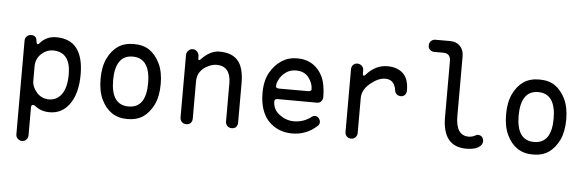

<svg xmlns="http://www.w3.org/2000/svg" viewBox="-58 -968 4315 1415"><g transform="rotate(5 2100.0 -260.5)"><path d="M311.5 -79Q367.5 -79 402.5 -124.5Q441 -174.5 441 -275Q441 -438.5 312.5 -441Q263.5 -441 224.5 -405Q185 -369 185 -310.5V-205Q185 -159.5 223.5 -116.5Q259 -79 311.5 -79ZM141 244Q123.5 244 109 231Q95 218.5 95 197V-494Q95 -515 108.5 -527.5Q121.5 -540 141 -540Q178.5 -540 182 -504Q184.5 -477 193 -477Q199.5 -477 204 -482.5Q251 -540 326 -540Q528.5 -540 528.5 -280.5Q528.5 -139 468.5 -58.5Q414 15 325 15Q261.5 15 218.5 -19.5Q208.5 -28 200 -28Q185 -28 185 -9V197Q185 218 171.5 231Q157.5 244 141 244Z M900 -78Q1029.5 -78 1029.5 -262.5Q1029.5 -352.5 997 -400Q964 -447 900 -447Q835 -447 803 -400Q770.5 -352.5 770.5 -262.5Q770.5 -78 900 -78ZM900 15Q831 15 783.5 -17.5Q736.5 -49.5 707 -111Q677.5 -172.5 677.5 -263.5Q677.5 -353 707 -414.5Q736.5 -476 783.5 -508Q830.5 -540 900 -540Q971 -540 1017 -508Q1063 -475.5 1093 -414.5Q1122.5 -353 1122.5 -263.5Q1122.5 -172.5 1093 -111Q1063 -50 1017 -17.5Q970 15 900 15Z M1335.5 -540Q1354 -540 1368 -526Q1382 -512 1382 -492V-476Q1382 -464 1389 -464Q1393 -464 1399 -470Q1464.5 -539 1532.5 -539.5Q1623.5 -539.5 1668 -490.5Q1715.5 -439 1715.5 -322V-32Q1715.5 -10.5 1704.5 2Q1693 15 1672 15Q1652 15 1639 2Q1626 -11 1626 -32V-316.5Q1623.5 -440.5 1520 -440.5Q1479.5 -440 1434.5 -410.5Q1380 -372.5 1380 -305.5V-32Q1380 -11 1368.5 2Q1357 15 1335.5 15Q1315.5 15 1302.5 2Q1289.5 -11 1289.5 -32V-492Q1289.5 -512 1303.5 -526Q1317.5 -540 1335.5 -540Z M2210 -306Q2233.5 -306 2233.5 -323Q2232.5 -368.5 2201 -409Q2169 -450 2107.5 -450Q2063 -450 2030.5 -425.5Q1997 -400.5 1981.5 -365.5Q1970.5 -343 1970.5 -321Q1970.5 -306 1996 -306ZM2119 15Q2040 15 1980.5 -25Q1875.5 -96.5 1875.5 -264Q1875.5 -355.5 1909.5 -415Q1943 -474 1994 -507.5Q2044.5 -540 2107.5 -540Q2176 -540 2224.5 -508Q2272.5 -476 2298.5 -420Q2311 -392.5 2317.5 -355.8Q2324 -319 2324.5 -273Q2324.5 -255.5 2313 -241Q2302 -227 2282.5 -227L1990 -228Q1967.5 -228 1967.5 -209.5Q1967.5 -148.5 2017.5 -112Q2066.5 -75.5 2123 -75.5Q2197 -75.5 2255 -121.5Q2264.5 -128.5 2274 -128.5Q2293 -128.5 2304.5 -114Q2315.5 -100 2315.5 -85.5Q2315.5 -69.5 2302.5 -57.5Q2224 15 2119 15Z M2556 15Q2535.5 15 2522.5 2Q2510 -10.5 2510 -30.5V-495Q2510 -514.5 2522.5 -527Q2535.5 -540 2553 -540Q2572.5 -540 2586.5 -527Q2600 -514.5 2600 -495V-470.5Q2600 -455.5 2609.5 -455.5Q2613.5 -455.5 2620 -463Q2688 -540 2776 -540Q2847.5 -540 2891 -501Q2934.5 -461.5 2934.5 -374Q2934.5 -354.5 2923 -341.5Q2911.5 -328.5 2894.5 -328.5Q2876 -328.5 2863.5 -338Q2850.5 -348 2847.5 -367.5Q2837 -447 2767.5 -447Q2717.5 -447 2659 -399Q2600 -350.5 2600 -290V-30.5Q2600 -11 2587 2Q2574 15 2556 15Z M3407.5 15Q3232 15 3231 -201V-620Q3231 -645.5 3217.5 -660.5Q3204 -675 3177 -675H3110.5Q3093 -675 3079 -686.5Q3065.5 -698 3065.5 -718Q3065.5 -740 3079 -752.5Q3092 -765 3110.5 -765H3219Q3266 -765 3293.5 -736.5Q3321 -708.5 3321 -661.5V-219Q3321 -75 3417 -75Q3443.5 -75 3468.5 -89.5Q3477 -94.5 3484.5 -94.5Q3492 -94.5 3502.5 -90.5Q3512 -87 3519 -76.5Q3526 -66.5 3526 -51.5Q3526 -34.5 3516 -21.5Q3487 14.5 3407.5 15Z M3900 -78Q4029.5 -78 4029.5 -262.5Q4029.5 -352.5 3997 -400Q3964 -447 3900 -447Q3835 -447 3803 -400Q3770.5 -352.5 3770.5 -262.5Q3770.5 -78 3900 -78ZM3900 15Q3831 15 3783.5 -17.5Q3736.5 -49.5 3707 -111Q3677.5 -172.5 3677.5 -263.5Q3677.5 -353 3707 -414.5Q3736.5 -476 3783.5 -508Q3830.5 -540 3900 -540Q3971 -540 4017 -508Q4063 -475.5 4093 -414.5Q4122.5 -353 4122.5 -263.5Q4122.5 -172.5 4093 -111Q4063 -50 4017 -17.5Q3970 15 3900 15Z"/></g></svg>

Font: Maple Mono SC NF
Style: Regular
Weight: 400
Designer: subframe7536
Version: Version 4.2; ttfautohint (v1.8.4.7-5d5b-dirty);Nerd Fonts 6.